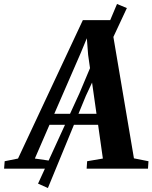

<svg xmlns="http://www.w3.org/2000/svg" viewBox="-96 -847 765 964"><path d="M-75.5 0 -72.5 -37.5 -5.5 -51 320 -746H459L576.5 -52L649.5 -37.5L647 0H339L341.5 -37.5L420.5 -51L396.5 -220.5H152.5L79 -51L172 -37.5L169 0ZM176.5 -275.5H388.5L346.5 -571.5L340 -655L310 -582.5ZM95 75 303 -379 491.5 -827 541 -806.5 335 -365.5 144.5 97Z"/></svg>

Font: Merriweather 60pt
Style: Bold Italic
Weight: 700
Italic angle: -7.8°
Version: Version 2.101